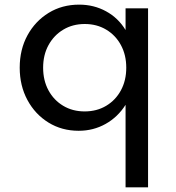

<svg xmlns="http://www.w3.org/2000/svg" viewBox="-20 -548 761 828"><path d="M521.5 260V-96Q488 -43 435.2 -13.5Q382.5 16 319.5 16Q246.5 16 189 -19.5Q131.5 -55 98.2 -116.8Q65 -178.5 65 -256Q65 -334.5 98.5 -395.8Q132 -457 189.8 -492.5Q247.5 -528 321.5 -528Q385 -528 437.5 -499.2Q490 -470.5 521.5 -418.5V-512H618.5V260ZM345 -67.5Q397.5 -67.5 438 -91.8Q478.5 -116 501.5 -158.5Q524.5 -201 524.5 -256Q524.5 -311 501.5 -353.5Q478.5 -396 438 -420.2Q397.5 -444.5 345.5 -444.5Q293.5 -444.5 253 -420.2Q212.5 -396 189.2 -353.5Q166 -311 166 -256Q166 -201 189 -158.5Q212 -116 252.5 -91.8Q293 -67.5 345 -67.5Z"/></svg>

Font: Spartan Thin Medium
Style: Regular
Weight: 500
Version: Version 1.004